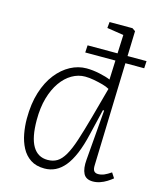

<svg xmlns="http://www.w3.org/2000/svg" viewBox="-116 -850 786 947"><g transform="rotate(15 277.0 -376.5)"><path d="M201 14Q158 14 129.5 -5Q101 -24 84.5 -55.5Q68 -87 61 -125Q54 -163 54 -201Q54 -278 72.5 -336.5Q91 -395 122.5 -435Q154 -475 193.5 -496Q233 -517 275 -517Q307 -517 342 -509.5Q377 -502 398 -493L402 -591H248L250 -628H403L407 -723L322 -736L325 -767H442L458 -756L454 -628H551L549 -591H453L437 -67Q436 -45 443 -36.5Q450 -28 464 -28Q480 -28 495 -34.5Q510 -41 529 -54L546 -28Q534 -18 518 -8Q502 2 484 8Q466 14 448 14Q413 14 400 -11Q387 -36 391 -82L412 -338L406 -339L375 -209Q361 -148 343 -105.5Q325 -63 303.5 -37Q282 -11 256.5 1.5Q231 14 201 14ZM205 -31Q233 -31 253.5 -43.5Q274 -56 291.5 -86Q309 -116 325.5 -166.5Q342 -217 363 -293L405 -447Q392 -455 370 -461Q348 -467 324 -471.5Q300 -476 279 -476Q244 -476 212 -457.5Q180 -439 155.5 -404Q131 -369 117 -320Q103 -271 103 -208Q103 -118 129 -74.5Q155 -31 205 -31Z"/></g></svg>

Font: Literata 18pt ExtraLight
Style: Italic
Weight: 250
Italic angle: -2°
Designer: Latin by Veronika Burian and Jose Scaglione. Greek by Irene Vlachou. Cyrillic by Vera Evstafieva
Foundry: TypeTogether
Version: Version 3.103;gftools[0.9.29]